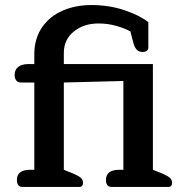

<svg xmlns="http://www.w3.org/2000/svg" viewBox="-20 -741 715 761"><path d="M47 -28Q47 -68 100 -68H116V-414H63Q51 -414 44.5 -422Q38 -430 38 -444Q38 -465 52.5 -476Q67 -487 91 -487H116V-526Q116 -587 146 -631.5Q176 -676 227.5 -698.5Q279 -721 342 -721Q413 -721 473.5 -700.5Q534 -680 568 -653V-554Q568 -535 545 -535Q530 -535 521.5 -544.5Q513 -554 508 -573L497 -616Q477 -628 442.5 -638Q408 -648 370 -648Q312 -648 272.5 -616Q233 -584 233 -531V-487H586V-68L626 -52Q646 -43 654 -35.5Q662 -28 662 -17Q662 0 647 0H423Q400 0 400 -28Q400 -68 453 -68H469V-420L233 -414V-68L273 -52Q293 -43 301 -35.5Q309 -28 309 -17Q309 0 294 0H70Q47 0 47 -28Z"/></svg>

Font: MaitreeSemiBold
Style: Regular
Weight: 600
Designer: CadsonDemak Team
Foundry: CadsonDemak
Version: Version 1.000